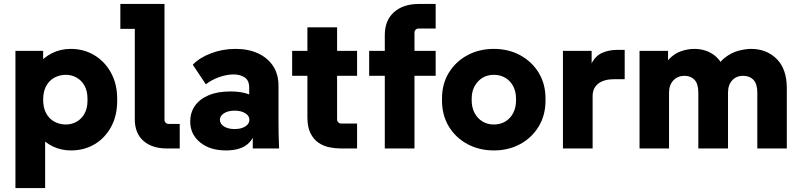

<svg xmlns="http://www.w3.org/2000/svg" viewBox="-20 -750 4048 970"><path d="M58 200V-493H198V-384L168 -418Q197 -458 241 -480.5Q285 -503 337 -503Q403 -503 456 -471.5Q509 -440 540.5 -383Q572 -326 572 -251V-241Q572 -165 541 -108.5Q510 -52 457.5 -21Q405 10 338 10Q289 10 247.5 -10Q206 -30 176 -65L208 -101V200ZM313 -121Q342 -121 367 -135Q392 -149 407 -176Q422 -203 422 -241V-251Q422 -290 407 -317Q392 -344 367 -358Q342 -372 313 -372Q281 -372 254.5 -357.5Q228 -343 213 -315Q198 -287 198 -246Q198 -206 213 -178Q228 -150 254.5 -135.5Q281 -121 313 -121Z M822 0Q748 0 704.5 -38.5Q661 -77 661 -147V-671L728 -604H588V-730H811V-144Q811 -136 817 -130Q823 -124 831 -124H888V0Z M1257 0V-145L1239 -202V-307Q1239 -344 1216 -359Q1193 -374 1160 -374Q1126 -374 1087.5 -360.5Q1049 -347 1020 -324L954 -423Q987 -458 1045.5 -480.5Q1104 -503 1170 -503Q1234 -503 1282.5 -481Q1331 -459 1359 -417.5Q1387 -376 1387 -316V-155Q1387 -116 1387.5 -77.5Q1388 -39 1390 0ZM1122 10Q1040 10 990.5 -31Q941 -72 941 -136Q941 -181 964.5 -215Q988 -249 1033.5 -268.5Q1079 -288 1144 -288Q1235 -288 1278.5 -249Q1322 -210 1322 -145H1278Q1278 -71 1240 -30.5Q1202 10 1122 10ZM1165 -98Q1198 -98 1219 -111Q1240 -124 1240 -145Q1240 -165 1219 -178Q1198 -191 1165 -191Q1133 -191 1112 -178Q1091 -165 1091 -145Q1091 -124 1112 -111Q1133 -98 1165 -98Z M1701 0Q1673 0 1643.5 -6Q1614 -12 1589 -29Q1564 -46 1548.5 -77Q1533 -108 1533 -158V-612H1683V-146Q1683 -138 1689 -132Q1695 -126 1703 -126H1784V0ZM1456 -367V-493H1784V-367Z M1924 0V-573Q1924 -647 1970.5 -688.5Q2017 -730 2096 -730H2181V-606H2094Q2086 -606 2080 -600Q2074 -594 2074 -586V0ZM1845 -367V-493H2181V-367Z M2475 10Q2401 10 2341.5 -22Q2282 -54 2247.5 -111Q2213 -168 2213 -242V-252Q2213 -326 2247.5 -382.5Q2282 -439 2341.5 -471Q2401 -503 2475 -503Q2549 -503 2608 -471Q2667 -439 2701.5 -382.5Q2736 -326 2736 -252V-242Q2736 -168 2701.5 -111Q2667 -54 2608 -22Q2549 10 2475 10ZM2475 -121Q2508 -121 2533.5 -136.5Q2559 -152 2573 -179.5Q2587 -207 2587 -242V-252Q2587 -287 2573 -314Q2559 -341 2533.5 -356.5Q2508 -372 2475 -372Q2442 -372 2417 -356.5Q2392 -341 2377.5 -314Q2363 -287 2363 -252V-242Q2363 -207 2377.5 -179.5Q2392 -152 2417 -136.5Q2442 -121 2475 -121Z M2824 0V-493H2969V-334H2951Q2951 -397 2970.5 -433Q2990 -469 3023.5 -483.5Q3057 -498 3098 -498H3136V-350H3085Q3031 -350 3002.5 -327.5Q2974 -305 2974 -265V0Z M3211 0V-493H3355V-354H3314Q3327 -415 3356 -447Q3385 -479 3420 -491Q3455 -503 3487 -503Q3546 -503 3588 -471.5Q3630 -440 3646 -378H3587Q3607 -431 3641.5 -458Q3676 -485 3712 -494Q3748 -503 3774 -503Q3853 -503 3904 -452Q3955 -401 3955 -305V0H3806V-282Q3806 -326 3786.5 -346.5Q3767 -367 3734 -367Q3700 -367 3679 -344Q3658 -321 3658 -282V0H3508V-282Q3508 -326 3489 -346.5Q3470 -367 3438 -367Q3404 -367 3382 -344Q3360 -321 3360 -282V0Z"/></svg>

Font: SUSE Thin ExtraBold
Style: Regular
Weight: 800
Version: Version 1.000